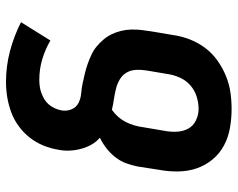

<svg xmlns="http://www.w3.org/2000/svg" viewBox="-96 -688 792 640"><g transform="rotate(-90 300.0 -368.0)"><path d="M257 8Q225 8 193.5 2.5Q162 -3 135 -17.5Q108 -32 88.5 -55.5Q69 -79 59 -108Q49 -137 48.5 -169.5Q48 -202 54 -234L65 -305Q69 -325 76 -344Q83 -363 96 -379.5Q109 -396 125.5 -409Q142 -422 161 -431Q147 -443 138 -459Q129 -475 124 -493.5Q119 -512 118 -531.5Q117 -551 121 -570Q125 -595 135 -619.5Q145 -644 161.5 -665Q178 -686 200 -702Q222 -718 247 -727Q272 -736 297 -740Q322 -744 347 -744Q400 -744 450.5 -730.5Q501 -717 546 -694L485 -596Q456 -613 423 -623Q390 -633 354 -633Q343 -633 332 -631.5Q321 -630 310 -626Q299 -622 289 -616Q279 -610 271.5 -601Q264 -592 259 -581Q254 -570 252 -559Q249 -542 255.5 -526Q262 -510 276.5 -502.5Q291 -495 308.5 -493.5Q326 -492 342.5 -488.5Q359 -485 375.5 -481Q392 -477 407.5 -471.5Q423 -466 438 -459Q453 -452 465.5 -441.5Q478 -431 488.5 -418.5Q499 -406 506 -391.5Q513 -377 517 -360.5Q521 -344 521.5 -327Q522 -310 520 -292.5Q518 -275 515 -257L503 -186Q499 -158 488.5 -131Q478 -104 460.5 -80.5Q443 -57 418.5 -39.5Q394 -22 367 -11Q340 0 312.5 4Q285 8 257 8ZM257 -102Q277 -102 298 -108.5Q319 -115 335.5 -129.5Q352 -144 361 -164Q370 -184 373 -204L385 -275Q388 -293 387 -311Q386 -329 377.5 -343Q369 -357 354 -365.5Q339 -374 322 -378Q305 -382 288 -384.5Q271 -387 254 -391Q241 -382 230.5 -370Q220 -358 213 -344Q206 -330 202 -316Q198 -302 196 -287L184 -216Q180 -195 181 -174.5Q182 -154 191 -137Q200 -120 218.5 -111Q237 -102 257 -102Z"/></g></svg>

Font: Iosevka Curly XBdEx
Style: Italic
Weight: 800
Width: 7
Italic angle: -9°
Monospace: yes
Designer: Belleve Invis
Foundry: Belleve Invis
Version: Version 11.1.0; ttfautohint (v1.8.3)